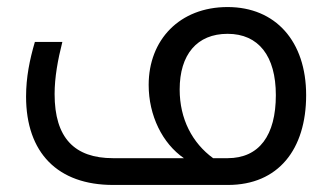

<svg xmlns="http://www.w3.org/2000/svg" viewBox="-20 -525 930 545"><path d="M849 -255C849 -408 762 -505 626 -505C490 -505 402 -412 402 -284C402 -197 441 -118 502 -76H301C191 -76 135 -134 135 -258C135 -305 144 -355 157 -406H79C64 -355 54 -305 54 -251C54 -91 144 0 301 0H627C770 0 849 -101 849 -255ZM626 -76H585C526 -119 490 -187 490 -271C490 -370 539 -429 626 -429C714 -429 763 -366 763 -255C763 -141 716 -76 626 -76Z"/></svg>

Font: Hejaz
Style: Regular
Weight: 400
Designer: Bandar Raffah (Arabic) and Santiago Orozco (Latin)
Foundry: Caramella and Typemade
Version: Version 1.010;hotconv 1.0.109;makeotfexe 2.5.65596